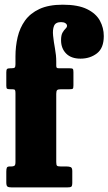

<svg xmlns="http://www.w3.org/2000/svg" viewBox="-20 -818 473 838"><path d="M225.5 -408.5V-110.5Q225.5 -98 228.8 -94.8Q232 -91.5 244.5 -91.5H269Q282 -91.5 288.8 -88.5Q295.5 -85.5 295.5 -71.5V-21Q295.5 -6.5 291.2 -3.2Q287 0 272.5 0H31.5Q17.5 0 12.5 -3.8Q7.5 -7.5 7.5 -22V-68.5Q7.5 -82 10.2 -86.8Q13 -91.5 23 -91.5H30Q38 -91.5 42.8 -94.5Q47.5 -97.5 47.5 -110.5V-411.5Q47.5 -421 45.5 -424.8Q43.5 -428.5 34 -428.5H26Q15 -428.5 11.2 -430.5Q7.5 -432.5 7.5 -443.5V-502Q7.5 -513 10.5 -516.5Q13.5 -520 24.5 -520H29.5Q41 -520 44.2 -523.2Q47.5 -526.5 47.5 -537.5V-572Q47.5 -615.5 57 -656Q66.5 -696.5 89.2 -728.2Q112 -760 152.2 -778.8Q192.5 -797.5 254 -797.5Q320.5 -797.5 359.8 -778.2Q399 -759 416 -727.8Q433 -696.5 433 -660.5Q433 -608 403 -585Q373 -562 331.5 -562Q290.5 -562 268.5 -584.5Q246.5 -607 246.5 -642.5Q246.5 -664.5 253 -675.8Q259.5 -687 266 -693Q272.5 -699 272.5 -705.5Q272.5 -712 265.5 -716.8Q258.5 -721.5 246.5 -721.5Q222.5 -721.5 215.8 -705Q209 -688.5 211.8 -662Q214.5 -635.5 220 -605.8Q225.5 -576 225.5 -550V-532Q225.5 -524.5 227.8 -522.2Q230 -520 238 -520H283.5Q295 -520 297.8 -517.2Q300.5 -514.5 300.5 -503V-446Q300.5 -434 298 -431.2Q295.5 -428.5 283.5 -428.5H246Q233.5 -428.5 229.5 -424.8Q225.5 -421 225.5 -408.5Z"/></svg>

Font: Besley* Condensed Heavy
Style: Regular
Weight: 800
Width: 3
Designer: Owen Earl
Foundry: indestructible type*
Version: Version 3.000; ttfautohint (v1.8.3)